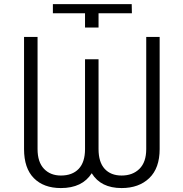

<svg xmlns="http://www.w3.org/2000/svg" viewBox="-20 -907 894 936"><path d="M394.5 -842.3H237.8V-886.7H622.1L623 -842.3H460.4V-772.9H394.5ZM394.5 -618.2H460.4V-180.2Q460.4 -116.7 490.2 -84Q520 -51.3 572.8 -51.3Q627 -51.3 659.9 -84Q692.9 -116.7 692.9 -180.2V-727.1H758.3V-180.2Q758.3 -87.4 707.8 -38.8Q657.2 9.8 572.8 9.8Q471.2 9.8 427.2 -62.5Q381.3 9.8 276.9 9.8Q192.9 9.8 145 -38.6Q97.2 -86.9 97.2 -180.2V-727.1H163.1V-180.2Q163.1 -117.2 194.3 -84.2Q225.6 -51.3 276.9 -51.3Q332.5 -51.3 363.5 -83.7Q394.5 -116.2 394.5 -180.2Z"/></svg>

Font: Interop Light
Style: Regular
Weight: 300
Designer: Rasmus Andersson, Google, Jang Haemin
Foundry: jhaemin
Version: Version 1.007